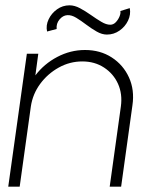

<svg xmlns="http://www.w3.org/2000/svg" viewBox="-20 -702 564 722"><path d="M478 -306 435.5 0H392.5L434.5 -301.5Q441 -348.5 423.8 -386.8Q406.5 -425 371.2 -448Q336 -471 289.5 -471Q242.5 -471 201 -448Q159.5 -425 131.2 -386.8Q103 -348.5 96 -301.5L54 0H11L81 -500H124L113 -418.5Q146 -462 195.5 -488Q245 -514 299.5 -514Q357 -514 400.2 -486Q443.5 -458 465 -410.8Q486.5 -363.5 478 -306ZM382 -572Q363.5 -572 343.8 -583.2Q324 -594.5 304.5 -609.2Q285 -624 267 -635Q249 -646 233 -645Q216.5 -644 203.8 -628.8Q191 -613.5 193 -593L157 -583.5Q152 -606.5 162.8 -629.2Q173.5 -652 194.5 -667Q215.5 -682 241.5 -682Q260.5 -682 281 -671Q301.5 -660 322 -645.5Q342.5 -631 361 -620Q379.5 -609 394.5 -609Q406.5 -609 415.5 -618.5Q424.5 -628 429.5 -640.2Q434.5 -652.5 432.5 -660.5L468 -671.5Q472.5 -647.5 461.5 -624.5Q450.5 -601.5 429.2 -586.8Q408 -572 382 -572Z"/></svg>

Font: Urbanist ExtraLight
Style: Italic
Weight: 250
Version: Version 1.303